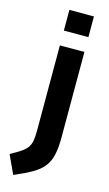

<svg xmlns="http://www.w3.org/2000/svg" viewBox="-191 -743 573 1013"><g transform="rotate(15 95.5 -237.0)"><path d="M-6 222 -53 120Q-18 101 3.5 86.5Q25 72 36 56.5Q47 41 51 20Q55 -1 55 -34V-502H189V-36Q189 21 180.5 59.5Q172 98 150.5 125.5Q129 153 91 175Q53 197 -6 222ZM55 -583V-696H189V-583Z"/></g></svg>

Font: Cairo Play
Style: Bold
Weight: 700
Version: Version 3.119